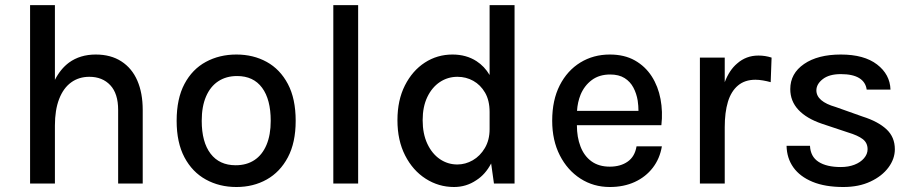

<svg xmlns="http://www.w3.org/2000/svg" viewBox="-20 -717 3572 750"><path d="M194.5 -226.5V0H97.5V-697H194.5V-405Q216 -447.5 249.5 -472.5Q293 -504 354 -504Q413 -504 454.2 -477.2Q495.5 -450.5 516.5 -402Q537.5 -353.5 537.5 -287.5V0H441.5V-287.5Q441.5 -351.5 410.8 -384.2Q380 -417 329 -417Q288 -417 257.8 -395Q227.5 -373 211 -330.2Q194.5 -287.5 194.5 -226.5Z M900.5 -71.5Q943.5 -71.5 974 -91.8Q1004.5 -112 1021 -151Q1037.5 -190 1037.5 -245Q1037.5 -328.5 1003.8 -374.2Q970 -420 906 -420Q863.5 -420 832.5 -399.5Q801.5 -379 784.8 -340Q768 -301 768 -245Q768 -162 802.5 -116.8Q837 -71.5 900.5 -71.5ZM903.5 13.5Q837 13.5 784 -15.8Q731 -45 700.5 -102.5Q670 -160 670 -245Q670 -331.5 700.5 -389Q731 -446.5 784 -475.2Q837 -504 903.5 -504Q969.5 -504 1021.8 -475.2Q1074 -446.5 1104.5 -389Q1135 -331.5 1135 -245Q1135 -160 1104.5 -102.5Q1074 -45 1021.8 -15.8Q969.5 13.5 903.5 13.5Z M1282 0V-697H1379V0Z M1892.5 -424V-697H1990V0H1909.5L1898.5 -78.5Q1876 -35.5 1840.5 -13Q1801.5 13.5 1753.5 13.5Q1693.5 13.5 1643 -18.8Q1592.5 -51 1562.5 -109.8Q1532.5 -168.5 1532.5 -247.5Q1532.5 -326 1561.8 -383.5Q1591 -441 1639.5 -472.5Q1688 -504 1747.5 -504Q1801.5 -504 1841.5 -478Q1872.5 -458 1892.5 -424ZM1892.5 -279.5Q1892.5 -324.5 1874.8 -355Q1857 -385.5 1828.8 -401.2Q1800.5 -417 1767 -417Q1729 -417 1698.2 -396.5Q1667.5 -376 1649.2 -338Q1631 -300 1631 -247.5Q1631 -194.5 1649.2 -155.5Q1667.5 -116.5 1698.2 -95.5Q1729 -74.5 1766.5 -74.5Q1798 -74.5 1826.8 -91Q1855.5 -107.5 1874 -138.8Q1892.5 -170 1892.5 -212.5Z M2474 -284Q2474 -303.5 2471 -324Q2466.5 -351.5 2454.2 -374.8Q2442 -398 2419.8 -412Q2397.5 -426 2363.5 -426Q2321 -426 2292 -404.5Q2263 -383 2248 -347.5Q2236 -317.5 2234 -284ZM2233.5 -228Q2233.5 -181 2247.5 -145Q2261.5 -108 2290.2 -87Q2319 -66 2362 -66Q2404 -66 2432 -85.8Q2460 -105.5 2466.5 -145.5H2565.5Q2557.5 -97.5 2530 -61.8Q2502.5 -26 2459.5 -6.2Q2416.5 13.5 2362 13.5Q2298.5 13.5 2247.5 -19.2Q2196.5 -52 2166.8 -110.2Q2137 -168.5 2137 -245.5Q2137 -326 2166.5 -383.8Q2196 -441.5 2247 -472.8Q2298 -504 2362 -504Q2419 -504 2459.8 -481Q2500.5 -458 2525.8 -418.8Q2551 -379.5 2560.2 -330Q2569.5 -280.5 2563.5 -228Z M2811 -396Q2829 -443.5 2859.5 -469Q2894.5 -500 2942.5 -500Q2956.5 -500 2969 -498Q2981.5 -496 2994 -492L2990.5 -396Q2976.5 -400 2960.2 -402.8Q2944 -405.5 2931 -405.5Q2889.5 -405.5 2862.8 -383Q2836 -360.5 2823.5 -319.5Q2811 -278 2811 -220.5V0H2714V-492H2811Z M3274.5 13.5Q3203 13.5 3154 -6.8Q3105 -27 3079.2 -63Q3053.5 -99 3052.5 -147.5H3144Q3146 -105 3177.5 -84.8Q3209 -64.5 3264.5 -64.5Q3294 -64.5 3317.5 -73.5Q3341 -82.5 3355 -98.8Q3369 -115 3369 -134Q3369 -159 3350.2 -173.5Q3331.5 -188 3291.5 -200L3191 -233.5Q3130.5 -254 3098.8 -288Q3067 -322 3067 -369Q3067 -430 3120.8 -467Q3174.5 -504 3264.5 -504Q3355.5 -504 3406 -465.2Q3456.5 -426.5 3458.5 -367H3365.5Q3361.5 -396.5 3336.2 -412Q3311 -427.5 3264.5 -427.5Q3219 -427.5 3194 -408Q3169 -388.5 3169 -364Q3169 -320.5 3244.5 -299L3350 -261.5Q3410 -242.5 3442.8 -212Q3475.5 -181.5 3475.5 -134Q3475.5 -96.5 3450.5 -62.8Q3425.5 -29 3380.2 -7.8Q3335 13.5 3274.5 13.5Z"/></svg>

Font: Betinya Sans Medium
Style: Regular
Weight: 500
Designer: Jonathan Pinhorn
Version: Version 2.001;December 9, 2019;FontCreator 12.0.0.2547 64-bi